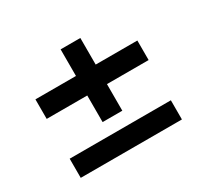

<svg xmlns="http://www.w3.org/2000/svg" viewBox="-122 -778 943 894"><g transform="rotate(-30 350.0 -331.5)"><path d="M294 -614H400V-223H294ZM624 -471V-366H76V-471ZM620 -152V-49H76V-152Z"/></g></svg>

Font: BioRhyme SemiExpanded SemiBold
Style: Regular
Weight: 600
Width: 6
Designer: Aoife Mooney
Foundry: Aoife Mooney Type
Version: Version 1.600;gftools[0.9.33]